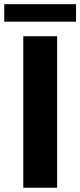

<svg xmlns="http://www.w3.org/2000/svg" viewBox="-40 -881 377 901"><path d="M228 -710.9V0H69.3V-710.9ZM316.9 -861.3V-779.3H-20V-861.3Z"/></svg>

Font: Vazirmatn UI ExtraBold
Style: Regular
Weight: 800
Designer: Saber Rastikerdar
Foundry: Saber Rastikerdar
Version: Version 33.003